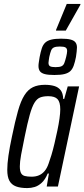

<svg xmlns="http://www.w3.org/2000/svg" viewBox="-20 -950 430 978"><path d="M119 8Q84 8 61.5 -0.5Q39 -9 28 -29Q17 -49 17 -85Q17 -115 23 -157Q29 -199 41 -255Q57 -333 71.5 -384.5Q86 -436 104.5 -465Q123 -494 148 -506Q173 -518 209 -518Q236 -518 256.5 -512Q277 -506 289 -490.5Q301 -475 302 -446H307L325 -510H383L275 0H218L229 -66H223Q210 -35 192.5 -19Q175 -3 156.5 2.5Q138 8 119 8ZM141 -50Q162 -50 178.5 -57Q195 -64 207.5 -79Q220 -94 228 -118Q234 -134 242 -160.5Q250 -187 257.5 -219Q265 -251 272 -284Q279 -317 283 -345.5Q287 -374 287 -393Q287 -430 273 -445Q259 -460 226 -460Q201 -460 184.5 -453.5Q168 -447 155.5 -426.5Q143 -406 131.5 -365Q120 -324 106 -255Q94 -198 87.5 -161.5Q81 -125 81 -103Q81 -80 87 -68.5Q93 -57 106.5 -53.5Q120 -50 141 -50ZM257 -568Q226 -568 208.5 -572.5Q191 -577 183.5 -587Q176 -597 176 -614Q176 -623 178 -634.5Q180 -646 182 -660Q187 -686 193 -704Q199 -722 210 -732.5Q221 -743 240.5 -748Q260 -753 291 -753Q322 -753 339.5 -748.5Q357 -744 364.5 -734Q372 -724 372 -708Q372 -699 370.5 -687Q369 -675 367 -660Q362 -634 355.5 -616Q349 -598 338.5 -588Q328 -578 309 -573Q290 -568 257 -568ZM263 -608Q283 -608 293 -612.5Q303 -617 307.5 -628.5Q312 -640 317 -660Q319 -669 320.5 -676.5Q322 -684 322 -690Q322 -703 314 -708Q306 -713 285 -713Q265 -713 255 -708.5Q245 -704 240.5 -693Q236 -682 231 -660Q230 -651 228.5 -643.5Q227 -636 227 -630Q227 -617 235 -612.5Q243 -608 263 -608ZM265 -794 266 -799 320 -930H390L389 -925L315 -794Z"/></svg>

Font: Saira ExtraCondensed
Style: Italic
Weight: 400
Width: 2
Italic angle: -12°
Designer: Hector Gatti with collaboration of the Omnibus-Type team
Foundry: Omnibus-Type
Version: Version 1.101